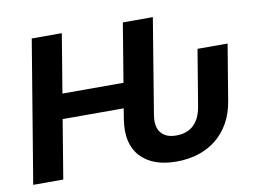

<svg xmlns="http://www.w3.org/2000/svg" viewBox="-79 -842 1280 967"><g transform="rotate(-10 561.5 -358.5)"><path d="M138.5 -727.3H292.3L242.5 -427.2H554.7L604.4 -727.3H757.8L678.3 -244.7Q667.6 -183.2 692.5 -151.5Q717.3 -119.7 771 -119.7Q826 -119.7 859.7 -150.7Q893.5 -181.8 904.1 -244.7L951.7 -530.9H1105.5L1057.9 -244.7Q1047.9 -183.6 1021.5 -136.2Q995 -88.8 955.1 -56.3Q915.1 -23.8 863.1 -6.9Q811.1 9.9 749.6 9.9Q627.5 9.9 566.1 -57.2Q505.3 -123.2 524.5 -244.7L533.4 -300.4H221.2L171.5 0H17.8Z"/></g></svg>

Font: Inter P
Style: Bold Italic
Weight: 700
Italic angle: 9.39999°
Designer: Rasmus Andersson
Foundry: rsms
Version: Version 3.018;git-588b23468